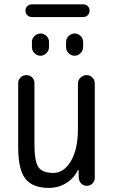

<svg xmlns="http://www.w3.org/2000/svg" viewBox="-20 -872 540 901"><path d="M370.1 -792H129.9Q117.2 -792 108.4 -800.3Q99.6 -808.6 99.6 -821.8Q99.6 -835 108.4 -843.3Q117.2 -851.6 129.9 -851.6H370.1Q382.8 -851.6 391.6 -843.3Q400.4 -835 400.4 -821.8Q400.4 -808.6 391.6 -800.3Q382.8 -792 370.1 -792ZM290 -674.8Q290 -691.4 302.2 -703.1Q314.5 -714.8 330.1 -714.8Q345.7 -714.8 357.9 -703.6Q370.1 -692.4 370.1 -674.8V-650.4Q370.1 -634.8 357.9 -622.6Q345.7 -610.4 330.1 -610.4Q314.5 -610.4 302.2 -622.1Q290 -633.8 290 -650.4ZM129.9 -674.8Q129.9 -691.4 142.1 -703.1Q154.3 -714.8 169.9 -714.8Q185.5 -714.8 197.8 -703.6Q210 -692.4 210 -674.8V-650.4Q210 -634.8 197.8 -622.6Q185.5 -610.4 169.9 -610.4Q154.3 -610.4 142.1 -622.1Q129.9 -633.8 129.9 -650.4ZM210 9.8Q132.8 9.8 99.1 -33.2Q65.4 -76.2 65.4 -179.7V-482.4Q65.4 -498 76.7 -508.8Q87.9 -519.5 104 -519.5Q120.1 -519.5 130.9 -508.8Q141.6 -498 141.6 -482.4V-198.2Q141.6 -115.2 160.2 -87.9Q178.7 -60.5 230.5 -60.5Q279.3 -60.5 312.5 -115.7Q345.7 -170.9 345.7 -267.6V-480.5Q345.7 -496.1 357.9 -507.8Q370.1 -519.5 386.2 -519.5Q402.3 -519.5 413.6 -508.3Q424.8 -497.1 424.8 -480.5V-37.1Q424.8 -22.5 414.1 -11.2Q403.3 0 387.7 0Q372.1 0 361.3 -10.7Q350.6 -21.5 349.6 -37.1L348.6 -74.2Q348.6 -75.2 347.7 -75.2Q345.7 -75.2 345.7 -74.2Q327.1 -35.2 290.5 -12.7Q253.9 9.8 210 9.8Z"/></svg>

Font: Rounded-X Mgen+ 2m regular
Style: Regular
Weight: 400
Designer: [Source Han Sans]
Ryoko NISHIZUKA  (kana & ideographs); Paul D. Hunt (Latin, Greek & Cyrillic); Wenlong ZHANG  (bopomofo
Version: Version 1.059.20150602